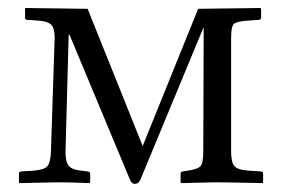

<svg xmlns="http://www.w3.org/2000/svg" viewBox="-20 -451 700 475"><path d="M43 -431.2 196.8 -429.2 333 -89.8 470.2 -429.2 624 -431.2 626 -429.2V-407.2Q626 -402.3 620.1 -401.9L591.8 -399.9Q564.5 -397.9 558.1 -391.4Q551.8 -384.8 551.8 -356.9V-76.2Q551.8 -49.8 559.6 -40.3Q567.4 -30.8 595.2 -28.8L625 -26.9Q630.9 -26.4 630.9 -21V0L629.9 2Q543 0 513.2 0L428.2 2L426.8 0V-21Q426.8 -25.9 432.1 -26.9L444.8 -28.8Q470.7 -32.7 476.8 -40.8Q482.9 -48.8 482.9 -76.2L483.9 -381.8H482.9L327.1 -5.9Q322.8 3.9 313 3.9Q306.2 3.9 301.8 -5.9L151.9 -365.2H149.9L142.1 -75.2Q142.1 -50.3 149.9 -41Q157.7 -31.2 180.2 -28.8L196.8 -26.9Q203.1 -25.9 203.1 -21V0L201.2 2Q151.9 0 122.1 0L27.8 2L26.9 0V-22Q26.9 -25.9 33.2 -26.9L63 -28.8Q88.9 -30.8 96.9 -39.6Q105 -48.3 106 -75.2L115.2 -356.9Q115.2 -381.8 106.4 -390.1Q97.7 -398.4 76.2 -399.9L46.9 -401.9Q42 -402.3 42 -407.2V-429.2Z"/></svg>

Font: Linux Libertine Display G
Style: Regular
Weight: 400
Designer: Philipp H. Poll
Foundry: Philipp H. Poll
Version: Version 5.0.9